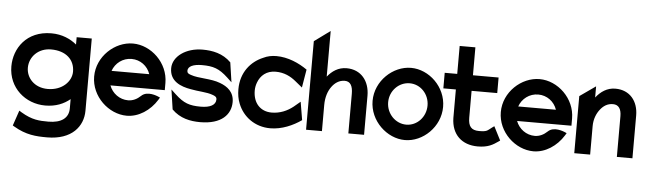

<svg xmlns="http://www.w3.org/2000/svg" viewBox="-51 -856 4229 1253"><g transform="rotate(5 2063.5 -229.5)"><path d="M14 -245C14 -104 126 -9 256 -9C326 -9 378 -32 418 -65V-4C418 59 371 94 286 94C226 94 179 92 107 49L91 39L57 139L67 145C148 193 214 197 286 197C449 197 521 104 521 2V-471H422V-423C382 -456 327 -482 256 -482C93 -482 14 -362 14 -245ZM122 -245C122 -316 179 -377 263 -377C361 -377 418 -323 418 -245C418 -181 358 -118 263 -118C174 -118 122 -180 122 -245Z M558 -226C558 -95 673 11 792 11C869 11 944 -38 989 -111L998 -126L982 -133C981 -133 913 -164 874 -126C851 -104 823 -90 792 -90C736 -90 688 -126 669 -177H1025V-224C1025 -356 911 -462 792 -462C673 -462 558 -357 558 -226ZM668 -272C686 -324 734 -361 792 -361C849 -361 897 -325 915 -272Z M1054 -323C1054 -237 1128 -209 1193 -198C1241 -188 1300 -188 1337 -174C1355 -168 1366 -162 1366 -146C1366 -109 1329 -90 1268 -90C1194 -90 1156 -103 1099 -156L1068 -185L1087 -56C1141 -2 1208 11 1273 11C1413 11 1473 -57 1473 -138C1473 -204 1429 -237 1380 -255C1319 -279 1238 -272 1186 -291C1168 -297 1161 -302 1161 -316C1161 -345 1196 -361 1253 -361C1327 -361 1366 -348 1423 -295L1454 -266L1435 -395C1381 -449 1313 -462 1248 -462C1140 -462 1054 -401 1054 -323Z M1503 -225C1503 -192 1508 -160 1520 -131C1553 -48 1631 11 1732 11C1808 11 1881 -22 1935 -60L1915 -179L1872 -143C1834 -113 1787 -92 1732 -92C1660 -92 1610 -142 1610 -226C1610 -245 1614 -263 1620 -279C1637 -325 1675 -360 1736 -360C1791 -360 1834 -339 1871 -308L1915 -272L1935 -391C1881 -429 1808 -462 1732 -462C1701 -462 1672 -456 1646 -443C1567 -410 1503 -336 1503 -225Z M1966 0H2070V-171C2070 -224 2085 -265 2106 -293C2125 -319 2153 -340 2190 -340C2227 -340 2243 -311 2243 -260V0H2346V-256C2346 -352 2290 -423 2195 -423C2140 -423 2100 -394 2070 -357V-656L1966 -580Z M2382 -226C2382 -95 2496 11 2614 11C2732 11 2844 -95 2844 -226C2844 -357 2732 -462 2614 -462C2496 -462 2382 -357 2382 -226ZM2484 -226C2484 -301 2543 -361 2614 -361C2685 -361 2742 -301 2742 -226C2742 -151 2685 -90 2614 -90C2543 -90 2484 -151 2484 -226Z M2835 -347H2917V-160C2919 -52 2987 11 3091 11C3159 11 3191 -10 3224 -33L3234 -40L3188 -130L3174 -120C3144 -98 3145 -90 3091 -90C3040 -90 3020 -115 3020 -171V-347H3188V-449H3020V-632H2917V-449H2835Z M3222 -226C3222 -95 3337 11 3456 11C3533 11 3608 -38 3653 -111L3662 -126L3646 -133C3645 -133 3577 -164 3538 -126C3515 -104 3487 -90 3456 -90C3400 -90 3352 -126 3333 -177H3689V-224C3689 -356 3575 -462 3456 -462C3337 -462 3222 -357 3222 -226ZM3332 -272C3350 -324 3398 -361 3456 -361C3513 -361 3561 -325 3579 -272Z M3723 0H3827V-186C3827 -234 3844 -272 3865 -298C3884 -322 3910 -341 3947 -341C3985 -341 4002 -313 4002 -267V0H4104V-280C4104 -374 4049 -443 3954 -443C3899 -443 3858 -413 3827 -374V-447L3723 -374Z"/></g></svg>

Font: Charger Sport
Style: BlkNrw
Weight: 900
Designer: Jasper
Foundry: Cannot Into Space Fonts
Version: Version 1.1